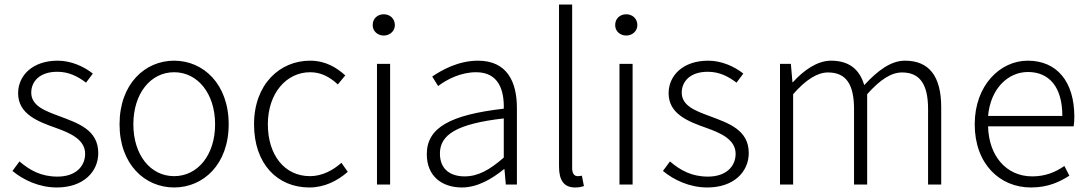

<svg xmlns="http://www.w3.org/2000/svg" viewBox="-20 -815 4807 848"><path d="M231 13C349 13 414 -57 414 -139C414 -242 324 -271 242 -302C180 -325 118 -347 118 -406C118 -454 154 -498 233 -498C285 -498 324 -477 360 -450L390 -490C350 -522 293 -547 235 -547C123 -547 60 -481 60 -403C60 -311 148 -278 227 -250C289 -228 356 -199 356 -136C356 -81 315 -35 234 -35C161 -35 112 -63 66 -102L35 -60C83 -20 153 13 231 13Z M749 13C878 13 990 -89 990 -266C990 -444 878 -547 749 -547C620 -547 508 -444 508 -266C508 -89 620 13 749 13ZM749 -37C645 -37 569 -130 569 -266C569 -402 645 -496 749 -496C853 -496 930 -402 930 -266C930 -130 853 -37 749 -37Z M1346 13C1413 13 1470 -16 1516 -56L1488 -96C1452 -64 1404 -37 1349 -37C1237 -37 1163 -130 1163 -266C1163 -402 1244 -496 1350 -496C1400 -496 1439 -473 1472 -442L1505 -482C1468 -515 1420 -547 1349 -547C1217 -547 1102 -444 1102 -266C1102 -89 1207 13 1346 13Z M1645 0H1703V-533H1645ZM1675 -658C1701 -658 1724 -677 1724 -704C1724 -734 1701 -752 1675 -752C1648 -752 1626 -734 1626 -704C1626 -677 1648 -658 1675 -658Z M2020 13C2088 13 2152 -24 2206 -68H2208L2214 0H2263V-338C2263 -456 2218 -547 2091 -547C2004 -547 1930 -505 1889 -477L1915 -435C1952 -463 2013 -496 2083 -496C2184 -496 2207 -414 2205 -335C1970 -308 1865 -252 1865 -134C1865 -35 1934 13 2020 13ZM2032 -36C1973 -36 1923 -64 1923 -137C1923 -219 1995 -268 2205 -292V-119C2142 -64 2091 -36 2032 -36Z M2520 13C2539 13 2549 10 2559 7L2550 -39C2539 -37 2535 -37 2531 -37C2517 -37 2507 -48 2507 -73V-795H2449V-79C2449 -17 2472 13 2520 13Z M2716 0H2774V-533H2716ZM2746 -658C2772 -658 2795 -677 2795 -704C2795 -734 2772 -752 2746 -752C2719 -752 2697 -734 2697 -704C2697 -677 2719 -658 2746 -658Z M3104 13C3222 13 3287 -57 3287 -139C3287 -242 3197 -271 3115 -302C3053 -325 2991 -347 2991 -406C2991 -454 3027 -498 3106 -498C3158 -498 3197 -477 3233 -450L3263 -490C3223 -522 3166 -547 3108 -547C2996 -547 2933 -481 2933 -403C2933 -311 3021 -278 3100 -250C3162 -228 3229 -199 3229 -136C3229 -81 3188 -35 3107 -35C3034 -35 2985 -63 2939 -102L2908 -60C2956 -20 3026 13 3104 13Z M3425 0H3483V-399C3539 -463 3590 -495 3637 -495C3716 -495 3752 -444 3752 -333V0H3810V-399C3867 -463 3916 -495 3964 -495C4042 -495 4079 -444 4079 -333V0H4137V-341C4137 -478 4084 -547 3977 -547C3915 -547 3857 -504 3797 -439C3778 -504 3735 -547 3650 -547C3590 -547 3530 -505 3482 -452H3480L3473 -533H3425Z M4533 13C4610 13 4660 -12 4703 -39L4681 -82C4641 -54 4596 -36 4539 -36C4424 -36 4347 -127 4344 -257H4722C4724 -270 4725 -284 4725 -299C4725 -455 4648 -547 4519 -547C4398 -547 4285 -439 4285 -266C4285 -91 4396 13 4533 13ZM4344 -303C4355 -425 4433 -497 4520 -497C4613 -497 4672 -432 4672 -303Z"/></svg>

Font: Noto Sans JP Light
Style: Regular
Weight: 300
Designer: Ryoko NISHIZUKA (kana & ideographs); Paul D. Hunt (Latin, Greek & Cyrillic); Wenlong ZHANG (bopomofo); Sandoll Communica
Foundry: Adobe Systems Incorporated
Version: Version 1.004;PS 1.004;hotconv 1.0.82;makeotf.lib2.5.63406